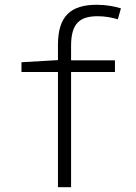

<svg xmlns="http://www.w3.org/2000/svg" viewBox="-20 -785 570 805"><path d="M223 0H278V-483H462V-532H278V-592C278 -686 313 -717 390 -717C418 -717 449 -712 474 -704L487 -750C461 -758 425 -765 386 -765C276 -765 223 -717 223 -597V-533L70 -524V-483H223Z"/></svg>

Font: Noto Sans Mono Condensed Light
Style: Regular
Weight: 300
Width: 3
Designer: Monotype Design Team
Foundry: Monotype Imaging Inc.
Version: Version 2.014